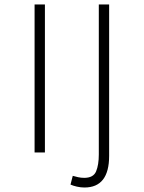

<svg xmlns="http://www.w3.org/2000/svg" viewBox="-20 -679 640 855"><path d="M134 0V-659H180V0ZM356 156Q339 156 322 152Q305 148 294 143L304 104Q314 107 327.5 110Q341 113 355 113Q396 113 408 84Q420 55 420 9V-659H466V15Q466 156 356 156Z"/></svg>

Font: Source Code Pro Light
Style: Regular
Weight: 300
Monospace: yes
Designer: Paul D. Hunt, Teo Tuominen
Foundry: Adobe Systems Incorporated
Version: Version 2.030;PS 1.000;hotconv 16.6.51;makeotf.lib2.5.65220